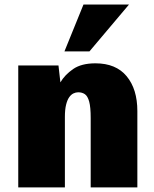

<svg xmlns="http://www.w3.org/2000/svg" viewBox="-20 -812 668 832"><path d="M59.1 0V-528.3H233.4L241.7 -455.1Q261.2 -488.3 297.1 -512.9Q333 -537.6 393.6 -537.6Q482.4 -537.6 528.8 -481.7Q575.2 -425.8 575.2 -330.6V0H373V-300.3Q373 -347.7 366.5 -371.6Q359.9 -395.5 347.9 -403.8Q335.9 -412.1 318.8 -412.1Q308.6 -412.1 298.3 -407.2Q288.1 -402.3 279.8 -390.6Q271.5 -378.9 266.4 -358.2Q261.2 -337.4 261.2 -305.2V0ZM259.3 -589.4 341.8 -792.5H539.1L367.7 -589.4Z"/></svg>

Font: Comme Black
Style: Regular
Weight: 900
Version: Version 1.000;gftools[0.9.27]